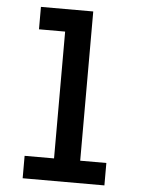

<svg xmlns="http://www.w3.org/2000/svg" viewBox="-53 -777 605 819"><g transform="rotate(5 250.0 -367.5)"><path d="M75 0V-96H201V-639H89V-735H313V-96H425V0Z"/></g></svg>

Font: Iosevka Term Curly
Style: Bold
Weight: 700
Designer: Belleve Invis
Foundry: Belleve Invis
Version: Version 32.3.0